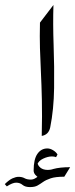

<svg xmlns="http://www.w3.org/2000/svg" viewBox="-106 -554 308 786"><path d="M57.6 -461.4 112.8 -533.7Q110.4 -457 113.5 -368.9Q116.7 -280.8 115.5 -193.6Q114.3 -106.4 99.6 -32.7Q93.3 -2.4 64.9 2.4Q66.9 -83.5 65.4 -145.8Q64 -208 61.5 -258.1Q59.1 -308.1 57.6 -356Q56.2 -403.8 57.6 -461.4ZM55.7 175.8Q45.9 169.9 38.8 161.9Q31.7 153.8 31.7 144Q31.7 98.1 47.1 75.9Q62.5 53.7 87.9 53.7Q99.6 53.7 111.8 61.3Q124 68.8 129.4 78.6L123.5 89.4Q116.2 86.4 106.9 86.4Q89.8 86.4 70.6 95.5Q51.3 104.5 45.9 121.1L47.4 111.3Q48.3 123 59.3 132.3Q70.3 141.6 89.8 141.6Q99.1 141.6 110.8 138.7ZM181.2 130.4 157.2 169.4Q121.1 169.4 101.6 176Q82 182.6 70.3 190.9Q58.6 199.2 47.4 205.6Q36.1 211.9 16.6 211.9Q-2.9 211.9 -13.7 202.9Q-24.4 193.8 -40 193.8Q-54.7 193.8 -78.1 209L-86.4 199.7Q-68.4 182.1 -54.7 176Q-41 169.9 -29.8 169.9Q-15.6 169.9 -5.6 175.5Q4.4 181.2 20.5 181.2Q31.2 181.2 42 173.6Q52.7 166 68.8 155.8Q85 145.5 111.8 137.9Q138.7 130.4 181.2 130.4Z"/></svg>

Font: Lateef Medium
Style: Regular
Weight: 500
Designer: SIL International
Foundry: SIL International
Version: Version 4.200